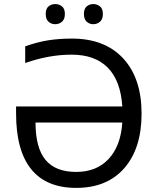

<svg xmlns="http://www.w3.org/2000/svg" viewBox="-20 -915 779 945"><path d="M332 -646Q222.2 -646 104 -605V-687Q165 -708.5 218.3 -716.8Q271.5 -725.1 334 -725.1Q496.1 -725.1 586.4 -627.4Q676.8 -529.8 676.8 -356Q676.8 -185.1 592 -87.6Q507.3 9.8 355 9.8Q208 9.8 133.5 -82.3Q59.1 -174.3 59.1 -356.9V-391.1H582Q573.7 -517.6 510.7 -581.8Q447.8 -646 332 -646ZM355 -68.8Q455.1 -68.8 514.6 -132.6Q574.2 -196.3 582 -312H154.8Q154.8 -187.5 203.9 -128.2Q252.9 -68.8 355 -68.8ZM205.1 -846.2Q205.1 -872.1 218.8 -883.5Q232.4 -895 252 -895Q271 -895 285.2 -883.5Q299.3 -872.1 299.3 -846.2Q299.3 -820.3 285.2 -808.1Q271 -795.9 252 -795.9Q232.4 -795.9 218.8 -808.1Q205.1 -820.3 205.1 -846.2ZM393.1 -846.2Q393.1 -872.1 406.7 -883.5Q420.4 -895 439 -895Q458 -895 472.2 -883.5Q486.3 -872.1 486.3 -846.2Q486.3 -820.3 472.2 -808.1Q458 -795.9 439 -795.9Q420.4 -795.9 406.7 -808.1Q393.1 -820.3 393.1 -846.2Z"/></svg>

Font: NotoPenekeko
Style: Regular
Weight: 400
Designer: Monotype Design team
Foundry: Monotype Imaging Inc.
Version: Version 1.04